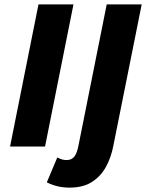

<svg xmlns="http://www.w3.org/2000/svg" viewBox="-20 -670 668 878"><path d="M298 188Q271 188 246 182.5Q221 177 194 164L242 50Q253 56 263.5 59Q274 62 284 62Q308 62 320.5 45.5Q333 29 340 -10L468 -650H628L498 -2Q488 50 464.5 93Q441 136 400.5 162Q360 188 298 188ZM26 0 156 -650H316L186 0Z"/></svg>

Font: Source Sans 3 ExtraLight Black
Style: Italic
Weight: 900
Italic angle: -11°
Version: Version 3.052;hotconv 1.1.0;makeotfexe 2.6.0